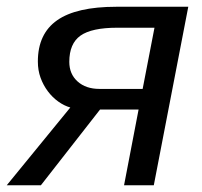

<svg xmlns="http://www.w3.org/2000/svg" viewBox="-43 -548 597 568"><path d="M253 -224 78 0H-23L165 -230Q147 -235 129.5 -247.5Q112 -260 98.5 -278Q85 -296 77 -318Q69 -340 69 -366Q69 -448 126 -488Q183 -528 301 -528H514L412 0H324L367 -224ZM414 -466H304Q228 -466 195 -442.5Q162 -419 162 -365Q162 -329 186.5 -307Q211 -285 251 -285H379Z"/></svg>

Font: Libra Sans Modern
Style: Italic
Weight: 400
Italic angle: -12°
Foundry: Stefan Peev, Context Ltd
Version: Version 1.000